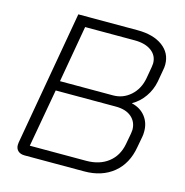

<svg xmlns="http://www.w3.org/2000/svg" viewBox="-104 -797 863 895"><g transform="rotate(15 327.5 -350.0)"><path d="M50 -39Q50 -47 51 -51L165 -700H451Q527 -700 572 -667Q617 -634 617 -578Q617 -565 614 -551L604 -494Q596 -452 572 -418Q548 -384 514 -365V-364Q556 -354 579.5 -324Q603 -294 603 -253Q603 -236 601 -227L591 -173Q577 -91 521.5 -45.5Q466 0 381 0H93Q73 0 61.5 -10.5Q50 -21 50 -39ZM419 -377Q467 -377 503 -409Q539 -441 549 -494L559 -551Q561 -563 561 -569Q561 -607 531 -629Q501 -651 450 -651H211L163 -377ZM377 -50Q441 -50 483 -82.5Q525 -115 536 -173L546 -227Q548 -239 548 -245Q548 -283 521 -306.5Q494 -330 445 -330H155L105 -50Z"/></g></svg>

Font: Bai Jamjuree Light
Style: Italic
Weight: 300
Italic angle: -10°
Version: Version 1.000; ttfautohint (v1.6)